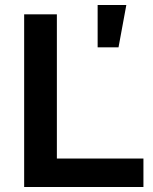

<svg xmlns="http://www.w3.org/2000/svg" viewBox="-20 -743 610 763"><path d="M76 0V-686H206V-113H550V0ZM368 -555V-723H482L451 -555Z"/></svg>

Font: Archivo Variable SemiBold
Style: Regular
Weight: 600
Designer: Hector Gatti
Foundry: Omnibus-Type
Version: Version 2.001